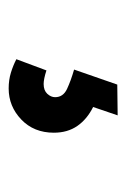

<svg xmlns="http://www.w3.org/2000/svg" viewBox="58 -114 298 454"><g transform="rotate(90 207.0 113.0)"><path d="M189.2 241.5Q168.9 241.5 151.8 236.2Q134.8 231 120 223.3L146.5 152.2Q166.9 158.8 178.7 158.8Q193.7 158.8 201.8 150.2Q209.8 141.5 209.8 131.8Q209.8 112.6 190.3 103.5Q170.8 94.4 144.5 86.8L180 -15.3L252.8 -16.2L233 41.8Q261.8 56.1 277.8 79.1Q293.8 102.2 293.8 134.7Q293.8 181.9 262.6 211.7Q231.4 241.5 189.2 241.5Z"/></g></svg>

Font: Manrope Variable Light
Style: Regular
Weight: 200
Designer: Mikhail Sharanda
Foundry: Mikhail Sharanda
Version: Version 4.505